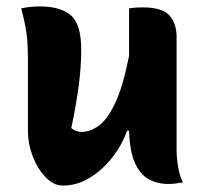

<svg xmlns="http://www.w3.org/2000/svg" viewBox="-20 -568 640 598"><path d="M104 -548Q168 -548 200.5 -520.5Q233 -493 233 -413Q233 -358 224.5 -296Q216 -234 202 -169Q217 -157 233 -157Q260 -157 287 -176Q314 -195 338.5 -246.5Q363 -298 382 -394V-542Q396 -544 404.5 -544.5Q413 -545 424 -545Q486 -545 508 -519.5Q530 -494 530 -453V-101Q530 -76 535 -47Q540 -18 550 0Q539 2 527.5 3.5Q516 5 505 5Q470 5 443 -10Q416 -25 400 -61Q384 -97 382 -161H376Q358 -112 326.5 -73.5Q295 -35 256.5 -12.5Q218 10 176 10Q147 10 122 -16Q97 -42 82 -81Q67 -120 67 -158V-383Q67 -431 62.5 -464.5Q58 -498 46 -542Q61 -545 74.5 -546.5Q88 -548 104 -548Z"/></svg>

Font: Recursive Sn Csl St XBd
Style: Regular
Weight: 800
Version: Version 1.085;hotconv 1.1.0;makeotfexe 2.6.0; ttfautohint (v